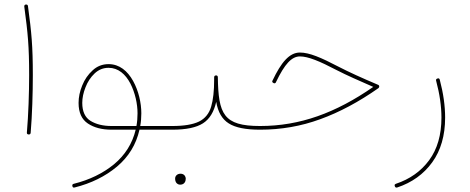

<svg xmlns="http://www.w3.org/2000/svg" viewBox="-20 -598 2117 865"><path d="M89.4 -568.4C105.5 -448.7 111.3 -389.6 111.3 -259.3C111.3 -180.7 107.9 -79.1 101.1 -1V0.5C101.1 4.9 103.5 7.3 108.9 7.8H110.4C114.7 7.8 117.7 5.4 118.2 0C125 -79.6 127.9 -180.2 127.9 -259.3C127.9 -390.6 122.1 -451.2 106 -570.3C105.5 -575.2 102.5 -577.6 98.1 -577.6H96.7C91.8 -577.1 89.4 -574.2 89.4 -569.8V-568.4Z M591.3 -13.7C576.2 48.8 543.5 100.6 493.7 142.1C443.4 183.1 383.3 212.4 312.5 230C308.1 231 305.7 233.4 305.7 237.3C305.7 238.3 305.7 239.3 306.2 240.7C307.1 245.1 309.6 247.1 313 247.1C314 247.1 314.9 247.1 316.4 246.6C390.6 228 454.1 196.8 506.8 152.8C559.6 108.4 593.3 53.2 608.4 -13.7H707C712.4 -13.7 715.3 -16.6 715.3 -22C715.3 -27.3 712.4 -30.3 707 -30.3H611.8C615.2 -48.8 616.7 -67.9 616.7 -87.4C616.7 -134.3 604.5 -188.5 579.6 -233.4C554.7 -278.3 518.1 -309.1 469.2 -309.1C441.4 -309.1 417.5 -299.8 397.5 -281.2C377 -262.7 361.3 -240.2 350.6 -213.4C339.4 -186.5 334 -160.2 334 -134.3C334 -90.8 348.1 -60.1 376 -41.5C403.8 -22.9 439.5 -13.7 482.9 -13.7ZM482.9 -30.3C444.3 -30.3 413.1 -38.1 388.2 -53.2C363.3 -68.4 350.6 -95.7 350.6 -134.3C350.6 -156.7 355.5 -180.2 365.2 -204.6C374.5 -229 388.2 -250 406.2 -267.1C424.3 -284.2 445.3 -292.5 469.2 -292.5C512.7 -292.5 545.4 -263.7 567.4 -221.7C588.9 -179.7 599.6 -129.9 599.6 -87.4C599.6 -67.9 598.1 -48.8 594.7 -30.3Z M698.2 -22C698.2 -16.6 701.2 -13.7 707 -13.7H755.9C761.7 -13.7 764.6 -16.6 764.6 -22C764.6 -27.3 761.7 -30.3 755.9 -30.3H707C701.2 -30.3 698.2 -27.3 698.2 -22Z M747.1 -22C747.1 -16.6 750 -13.7 755.9 -13.7C818.8 -13.7 864.7 -23.4 894.5 -42.5C924.3 -61.5 943.8 -93.8 954.1 -139.2C961.9 -92.8 981 -60.5 1010.7 -42C1040.5 -22.9 1087.4 -13.7 1151.4 -13.7H1151.9C1157.2 -13.7 1160.2 -16.6 1160.2 -22C1160.2 -27.3 1157.2 -30.3 1151.9 -30.3H1151.4C986.3 -30.3 963.9 -84.5 961.4 -250C961.4 -254.9 959 -257.8 954.1 -258.3C947.8 -258.3 944.8 -255.4 944.8 -249.5V-239.3C944.8 -189 940.4 -147.9 931.2 -117.2C921.9 -85.9 903.3 -63.5 876.5 -50.3C849.1 -37.1 809.1 -30.3 755.9 -30.3C750 -30.3 747.1 -27.3 747.1 -22ZM769 206.1C769 210.4 769.5 214.4 770.5 217.8C772.9 226.1 779.8 233.9 792 233.9C811 233.9 816.9 218.8 816.9 207C816.9 202.6 815.4 198.2 813 194.3C808.6 188 802.2 184.6 793.5 184.6C777.3 184.6 769 195.8 769 206.1Z M1331.1 -361.3C1283.7 -361.3 1246.6 -316.9 1208 -235.4C1207 -233.9 1206.5 -232.4 1206.5 -231C1206.5 -228 1208.5 -225.6 1211.9 -224.1C1213.4 -223.1 1214.8 -222.7 1216.3 -222.7C1219.7 -222.7 1222.2 -224.6 1223.6 -228.5C1262.2 -309.1 1293.9 -343.8 1331.1 -343.8C1368.2 -343.8 1418.9 -322.8 1496.6 -282.2C1542 -258.8 1595.7 -235.4 1661.6 -206.5C1492.2 -88.9 1331.1 -30.3 1151.9 -30.3C1146 -30.3 1143.1 -27.3 1143.1 -22C1143.1 -16.6 1146 -13.7 1151.9 -13.7C1246.1 -13.7 1336.4 -29.3 1422.9 -61C1509.3 -92.3 1596.2 -138.7 1684.6 -200.7C1687 -202.6 1688.5 -205.1 1688.5 -208C1688.5 -211.9 1687 -214.4 1683.6 -215.8C1610.8 -246.6 1552.7 -272.9 1504.4 -297.9C1426.8 -338.4 1374 -361.3 1331.1 -361.3Z M1950.2 -244.1C1946.3 -242.7 1944.3 -240.2 1944.3 -237.3C1944.3 -236.3 1944.3 -235.4 1944.8 -234.4C1960.9 -174.3 1968.8 -118.7 1968.8 -68.4C1968.8 9.8 1950.2 73.7 1913.6 123.5C1877 173.3 1826.7 209 1763.7 230C1759.8 231.4 1757.8 233.4 1757.8 236.8C1757.8 238.3 1758.3 239.7 1758.8 241.2C1760.3 245.1 1762.7 247.1 1766.1 247.1C1767.1 247.1 1768.1 247.1 1769.5 246.6C1835.9 224.6 1888.7 186.5 1927.2 133.3C1965.8 80.1 1985.4 12.7 1985.4 -68.4C1985.4 -120.6 1977.5 -177.2 1961.4 -238.3C1960.4 -242.7 1958 -245.1 1954.6 -245.1C1953.1 -245.1 1951.7 -244.6 1950.2 -244.1Z"/></svg>

Font: Mikhak Thin
Style: Regular
Weight: 100
Designer: Amin Abedi
Version: Version 3.2